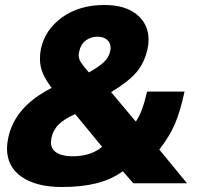

<svg xmlns="http://www.w3.org/2000/svg" viewBox="-20 -734 834 769"><path d="M8 -140Q8 -157 13 -182Q39 -307 187 -382Q164 -412 152 -439.5Q140 -467 140 -499Q140 -520 144 -539Q161 -616 229.5 -665Q298 -714 398 -714Q482 -714 528.5 -675.5Q575 -637 575 -575Q575 -555 571 -539Q559 -482 525.5 -443.5Q492 -405 425 -365L524 -247Q550 -283 569 -367H719Q702 -287 680 -236.5Q658 -186 618 -135L729 0H514L472 -48Q426 -15 366.5 0Q307 15 228 15Q126 15 67 -25.5Q8 -66 8 -140ZM421 -527Q423 -537 423 -542Q423 -563 408.5 -575Q394 -587 371 -587Q343 -587 323 -571.5Q303 -556 297 -527Q295 -517 295 -514Q295 -498 304.5 -483.5Q314 -469 336 -444Q377 -467 396 -485Q415 -503 421 -527ZM389 -146 281 -277Q238 -258 215.5 -236Q193 -214 186 -182Q184 -170 184 -165Q184 -136 207.5 -122Q231 -108 270 -108Q344 -108 389 -146Z"/></svg>

Font: Prompt Bold
Style: Bold Italic
Weight: 700
Italic angle: -12°
Designer: Katatrad Team
Foundry: CadsonDemak
Version: Version 1.000